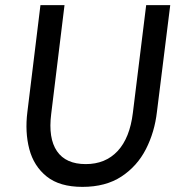

<svg xmlns="http://www.w3.org/2000/svg" viewBox="-20 -720 691 750"><path d="M87 -283 138 -700H232L180 -275Q168 -180 202.5 -129.5Q237 -79 315 -79Q392 -79 439.5 -130Q487 -181 499 -279L551 -700H645L593 -283Q584 -204 550 -137.5Q516 -71 454.5 -30.5Q393 10 302 10Q213 10 162.5 -30.5Q112 -71 94.5 -137.5Q77 -204 87 -283Z"/></svg>

Font: Haskoy Medium
Style: Italic
Weight: 500
Designer: Ertekin Erdin
Foundry: Ertekin Erdin
Version: Version 2.000; ttfautohint (v1.8.4.7-5d5b)